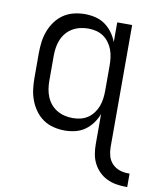

<svg xmlns="http://www.w3.org/2000/svg" viewBox="-85 -610 752 900"><g transform="rotate(10 291.0 -160.0)"><path d="M574 222Q551 222 528 218Q505 214 484.5 204Q464 194 447.5 177.5Q431 161 420.5 140.5Q410 120 406 97Q402 74 402 51V-94Q393 -70 378 -49.5Q363 -29 342.5 -14.5Q322 0 297 6Q272 12 247 12Q220 12 193.5 5.5Q167 -1 145 -16Q123 -31 107 -53Q91 -75 81.5 -100Q72 -125 68.5 -151.5Q65 -178 65 -205V-325Q65 -352 68.5 -378.5Q72 -405 81.5 -430Q91 -455 107 -477Q123 -499 145 -514Q167 -529 193.5 -535.5Q220 -542 247 -542Q272 -542 297 -536Q322 -530 342.5 -515.5Q363 -501 378 -480.5Q393 -460 402 -436V-530H473V51Q473 72 478.5 92.5Q484 113 498.5 128.5Q513 144 533 151Q553 158 574 158H582V222ZM274 -52Q293 -52 311.5 -56.5Q330 -61 345.5 -71.5Q361 -82 372.5 -97.5Q384 -113 390.5 -130.5Q397 -148 399.5 -167Q402 -186 402 -205V-325Q402 -344 399.5 -363Q397 -382 390.5 -399.5Q384 -417 372.5 -432.5Q361 -448 345.5 -458.5Q330 -469 311.5 -473.5Q293 -478 274 -478Q254 -478 235 -473.5Q216 -469 199 -459Q182 -449 169.5 -434Q157 -419 149.5 -401Q142 -383 139 -363.5Q136 -344 136 -325V-205Q136 -186 139 -166.5Q142 -147 149.5 -129Q157 -111 169.5 -96Q182 -81 199 -71Q216 -61 235 -56.5Q254 -52 274 -52Z"/></g></svg>

Font: Lode
Style: Regular
Weight: 400
Monospace: yes
Designer: Belleve Invis
Foundry: Belleve Invis
Version: Version 29.2.0; ttfautohint (v1.8.3)